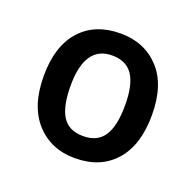

<svg xmlns="http://www.w3.org/2000/svg" viewBox="-74 -891 505 497"><g transform="rotate(20 179.0 -643.0)"><path d="M328 -644Q328 -561 288 -516Q248 -471 178 -471Q112 -471 71 -516Q30 -561 30 -644Q30 -726 70 -770.5Q110 -815 180 -815Q246 -815 287 -771Q328 -727 328 -644ZM104 -644Q104 -587 121.5 -559.5Q139 -532 179 -532Q218 -532 236 -559.5Q254 -587 254 -644Q254 -700 236 -727Q218 -754 179 -754Q104 -754 104 -644Z"/></g></svg>

Font: Noto Sans Telugu UI SemiCondensed Medium
Style: Regular
Weight: 500
Width: 4
Designer: Jelle Bosma - Monotype Design Team
Foundry: Monotype Imaging Inc.
Version: Version 2.005; ttfautohint (v1.8.4.7-5d5b)